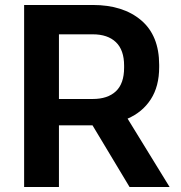

<svg xmlns="http://www.w3.org/2000/svg" viewBox="-20 -762 728 772"><path d="M352 -258H217V-10H77V-742H353Q475 -742 547.5 -680.5Q620 -619 620 -501V-492Q620 -415 586.5 -363Q553 -311 493 -285L662 -10H501ZM217 -364H353Q413 -364 446 -395Q479 -426 479 -490V-498Q479 -561 446 -592.5Q413 -624 353 -624H217Z"/></svg>

Font: 카카오 큰글씨 ExtraBold
Style: Regular
Weight: 800
Designer: Park Young-rak; Lee Sang-min; Kim Jung-jin; Min Bon; Park Min-gyu;
Foundry: Kakao Corporation
Version: Version 2.003